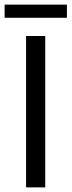

<svg xmlns="http://www.w3.org/2000/svg" viewBox="-23 -812 310 832"><path d="M90 0V-656H173V0ZM-3 -735V-792H267V-735Z"/></svg>

Font: Source Sans 3
Style: Regular
Weight: 400
Designer: Paul D. Hunt
Foundry: Adobe
Version: Version 3.046;hotconv 1.0.118;makeotfexe 2.5.65603